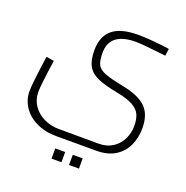

<svg xmlns="http://www.w3.org/2000/svg" viewBox="-152 -639 1126 1165"><g transform="rotate(20 410.5 -57.0)"><path d="M40 0ZM40 46Q40 19 47.5 -45Q55 -109 66 -184L116 -176Q92 -11 92 30Q92 82 119 121Q146 160 190.5 181Q235 202 285 202L543 203Q596 203 634 178Q672 153 691 113Q710 73 710 29Q710 -16 696.5 -45Q683 -74 646.5 -94Q610 -114 542 -127Q458 -143 412.5 -163Q367 -183 346 -219.5Q325 -256 325 -321Q325 -411 378.5 -455.5Q432 -500 544 -500Q625 -500 747 -483L741 -437Q590 -455 545 -455Q461 -455 419 -422Q377 -389 377 -324Q377 -272 389.5 -247.5Q402 -223 439 -208Q476 -193 562 -176Q669 -155 715 -109Q761 -63 761 24Q761 85 738 136Q715 187 666.5 217.5Q618 248 546 248H290Q214 248 157.5 221Q101 194 70.5 147.5Q40 101 40 46ZM306 320H370V386H306ZM419 320H483V386H419Z"/></g></svg>

Font: Cairo Light
Style: Regular
Weight: 300
Designer: Mohamed Gaber, the designers of Titillium
Foundry: Kief Type Foundry
Version: Version 2.009; ttfautohint (v1.5.33-1714) -l 8 -r 50 -G 200 